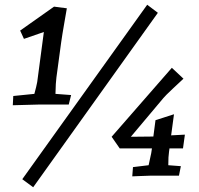

<svg xmlns="http://www.w3.org/2000/svg" viewBox="-20 -741 838 810"><path d="M36 -336 125 -345Q129 -360 132.5 -374Q136 -388 137 -395L165 -606L81 -577L65 -612L208 -713L262 -706Q259 -688 251 -642.5Q243 -597 238 -562L218 -414Q215 -393 214 -345L280 -340L270 -300H145L34 -297ZM74 15 601 -721 646 -687 120 49ZM451 -164 705 -455 754 -409Q742 -398 709 -367Q676 -336 669 -327L532 -164L627 -165L636 -234L714 -259L702 -170L760 -173L752 -115H695L693 -100Q690 -82 690 -44L743 -40L735 0H618L562 2L538 3L541 -36L607 -44Q617 -91 618 -95L621 -115H485Z"/></svg>

Font: Andada Pro Medium
Style: Italic
Weight: 500
Italic angle: -7°
Designer: Carolina Giovagnoli
Foundry: Huerta Tipografica
Version: Version 3.005; ttfautohint (v1.8.4)